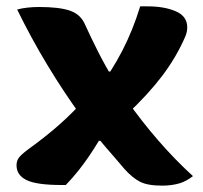

<svg xmlns="http://www.w3.org/2000/svg" viewBox="-20 -572 640 604"><path d="M34 -542Q48 -546 66 -548Q84 -550 103 -550Q165 -550 198.5 -539Q232 -528 246 -498Q266 -454 288.5 -409.5Q311 -365 336 -324L378 -258Q425 -191 478 -130Q531 -69 587 -18Q578 -11 567.5 -5Q557 1 545.5 4.5Q534 8 520 10Q506 12 490 12Q444 12 420 -0.5Q396 -13 371 -41Q357 -58 342 -75Q327 -92 312.5 -109Q298 -126 284 -143L238 -203Q180 -283 129 -367.5Q78 -452 34 -542ZM249 -263 338 -129H291Q276 -104 260 -80.5Q244 -57 226.5 -35Q209 -13 187 10H174Q95 10 63.5 -5.5Q32 -21 32 -52Q32 -66 39.5 -76Q47 -86 67 -101Q124 -142 168.5 -181.5Q213 -221 249 -263ZM445 -552Q497 -552 533 -536.5Q569 -521 569 -486Q569 -479 567.5 -471.5Q566 -464 562 -455Q534 -391 490 -333Q446 -275 379 -212L296 -347H327Q348 -380 364.5 -412Q381 -444 395 -478.5Q409 -513 421 -552Z"/></svg>

Font: Recursive Monospace Casual ExtraBold
Style: Regular
Weight: 800
Version: Version 1.047